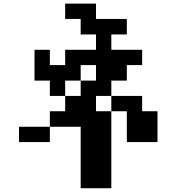

<svg xmlns="http://www.w3.org/2000/svg" viewBox="-20 -879 1040 1040"><path d="M167 -442.4V-609.4H250V-526.4H333V-609.4H500V-692.4H417V-776.4H333V-859.4H500V-776.4H667V-692.4H583V-609.4H750V-526.4H667V-442.4H583V-359.4H500V-276.4H583V140.6H417V-192.4H250V-276.4H333V-359.4H250V-442.4ZM83 -109.4V-192.4H250V-109.4ZM417 -442.4H333V-359.4H417ZM417 -442.4H500V-526.4H417ZM583 -276.4V-359.4H750V-276.4H833V-109.4H667V-276.4Z"/></svg>

Font: KH Dot Dougenzaka 12
Style: Regular
Weight: 400
Designer: Original version for X68000 by Keitarou Hiraki (http://hp.vector.co.jp/authors/VA000874/) / TrueType conversion by Homem
Version: Version 1.00.20150527